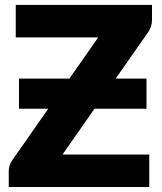

<svg xmlns="http://www.w3.org/2000/svg" viewBox="-20 -748 650 768"><path d="M588 -667.5Q588 -654.5 583.8 -642Q579.5 -629.5 572 -618.5L442.5 -433.5H566V-313H358L230 -130H577V0H15V-65Q15 -76.5 19 -87.8Q23 -99 30 -108.5L173 -313H56V-433.5H257.5L373 -598.5H43V-728.5H588Z"/></svg>

Font: Lato ExtraBold
Style: Regular
Weight: 800
Designer: Lukasz Dziedzic with Adam Twardoch and Botio Nikoltchev
Foundry: tyPoland Lukasz Dziedzic
Version: Version 2.015; 2015-08-06; http://www.latofonts.com/